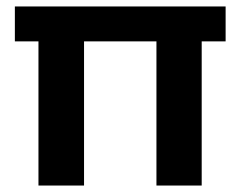

<svg xmlns="http://www.w3.org/2000/svg" viewBox="-20 -574 746 594"><path d="M26 -554H678V-446H604V0H464V-446H240V0H99V-446H26Z"/></svg>

Font: SVN-Poppins SemiBold
Style: Regular
Weight: 600
Designer: Ninad Kale (Devanagari), Jonny Pinhorn (Latin)
Foundry: Indian Type Foundry
Version: Version 3.002 2017